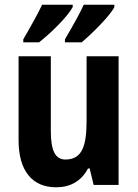

<svg xmlns="http://www.w3.org/2000/svg" viewBox="-20 -786 585 816"><path d="M466 -756V-766H336C322 -734 288 -673 256 -619V-606H327C371 -643 447 -718 466 -756ZM289 -756V-766H159C144 -733 111 -674 79 -619V-606H146C198 -647 268 -716 289 -756ZM484 -547H348V-275C348 -167 330 -108 258 -108C214 -108 196 -148 196 -228V-547H59V-190C59 -61 116 10 219 10C278 10 326 -16 354 -70H361L378 0H484Z"/></svg>

Font: Noto Sans Lao UI Cond
Style: Bold
Weight: 700
Width: 3
Designer: Monotype Design Team
Foundry: Monotype Imaging Inc.
Version: Version 2.000